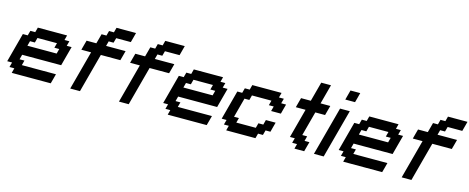

<svg xmlns="http://www.w3.org/2000/svg" viewBox="-40 -1627 5814 2378"><g transform="rotate(15 2867.0 -437.5)"><path d="M125 0H625Q630.9 -21 642.1 -62.5Q653.3 -104 658.7 -125H221.2L237.8 -187.5H175.3L191.9 -250H691.9Q703.1 -292 725.3 -375.2Q747.6 -458.5 758.8 -500H696.3L713.4 -562.5H650.9L667.5 -625H292.5L275.9 -562.5H213.4L196.3 -500H133.8Q117.2 -437.5 83.7 -312.5Q50.3 -187.5 33.7 -125H96.2L79.1 -62.5H141.6ZM600.6 -375H225.6L242.2 -437.5H304.7L321.3 -500H571.3L554.7 -437.5H617.2Z M875 0H1000Q1022 -83 1066.7 -250Q1111.3 -417 1133.8 -500H1383.8Q1389.6 -520.5 1400.9 -562.3Q1412.1 -604 1417.5 -625H1167.5L1184.1 -687.5H1246.6L1263.7 -750H1451.2Q1457 -771 1468 -812.5Q1479 -854 1484.4 -875H1234.4L1217.8 -812.5H1155.3L1138.7 -750H1076.2Q1070.8 -729.5 1059.6 -687.7Q1048.3 -646 1042.5 -625H917.5Q911.6 -604 900.4 -562.3Q889.2 -520.5 883.8 -500H1008.8Q986.8 -417 941.9 -250Q897 -83 875 0Z M1500 0H1625Q1647 -83 1691.7 -250Q1736.3 -417 1758.8 -500H2008.8Q2014.6 -520.5 2025.9 -562.3Q2037.1 -604 2042.5 -625H1792.5L1809.1 -687.5H1871.6L1888.7 -750H2076.2Q2082 -771 2093 -812.5Q2104 -854 2109.4 -875H1859.4L1842.8 -812.5H1780.3L1763.7 -750H1701.2Q1695.8 -729.5 1684.6 -687.7Q1673.3 -646 1667.5 -625H1542.5Q1536.6 -604 1525.4 -562.3Q1514.2 -520.5 1508.8 -500H1633.8Q1611.8 -417 1566.9 -250Q1522 -83 1500 0Z M2125 0H2625Q2630.9 -21 2642.1 -62.5Q2653.3 -104 2658.7 -125H2221.2L2237.8 -187.5H2175.3L2191.9 -250H2691.9Q2703.1 -292 2725.3 -375.2Q2747.6 -458.5 2758.8 -500H2696.3L2713.4 -562.5H2650.9L2667.5 -625H2292.5L2275.9 -562.5H2213.4L2196.3 -500H2133.8Q2117.2 -437.5 2083.7 -312.5Q2050.3 -187.5 2033.7 -125H2096.2L2079.1 -62.5H2141.6ZM2600.6 -375H2225.6L2242.2 -437.5H2304.7L2321.3 -500H2571.3L2554.7 -437.5H2617.2Z M2875 0H3250L3266.6 -62.5H3329.1L3346.2 -125H3408.7Q3414.1 -145.5 3425 -187.3Q3436 -229 3441.9 -250H3316.9L3300.3 -187.5H3237.8L3221.2 -125H2971.2L2987.8 -187.5H2925.3Q2936.5 -229 2958.7 -312.3Q2981 -395.5 2992.2 -437.5H3054.7L3071.3 -500H3321.3L3304.7 -437.5H3367.2L3350.6 -375H3475.6Q3481 -395.5 3491.9 -437.3Q3502.9 -479 3508.8 -500H3446.3L3463.4 -562.5H3400.9L3417.5 -625H3042.5L3025.9 -562.5H2963.4L2946.3 -500H2883.8Q2867.2 -437.5 2833.7 -312.5Q2800.3 -187.5 2783.7 -125H2846.2L2829.1 -62.5H2891.6Z M3750 0H3875Q3880.4 -21 3891.6 -62.5Q3902.8 -104 3908.7 -125H3846.2L3862.8 -187.5H3800.3L3883.8 -500H4008.8Q4014.2 -520.5 4025.6 -562.3Q4037.1 -604 4042.5 -625H3917.5Q3928.7 -667 3950.9 -750Q3973.1 -833 3984.4 -875H3859.4Q3848.1 -833 3825.9 -750Q3803.7 -667 3792.5 -625H3667.5Q3661.6 -604 3650.4 -562.3Q3639.2 -520.5 3633.8 -500H3758.8Q3742.2 -437.5 3708.7 -312.5Q3675.3 -187.5 3658.7 -125H3721.2L3704.1 -62.5H3766.6Z M4000 0H4125Q4152.8 -104 4208.7 -312.3Q4264.6 -520.5 4292.5 -625H4167.5Q4139.6 -520.5 4083.7 -312.3Q4027.8 -104 4000 0ZM4201.2 -750H4326.2Q4332 -771 4343 -812.5Q4354 -854 4359.4 -875H4234.4Q4229 -854 4217.8 -812.5Q4206.5 -771 4201.2 -750Z M4375 0H4875Q4880.9 -21 4892.1 -62.5Q4903.3 -104 4908.7 -125H4471.2L4487.8 -187.5H4425.3L4441.9 -250H4941.9Q4953.1 -292 4975.3 -375.2Q4997.6 -458.5 5008.8 -500H4946.3L4963.4 -562.5H4900.9L4917.5 -625H4542.5L4525.9 -562.5H4463.4L4446.3 -500H4383.8Q4367.2 -437.5 4333.7 -312.5Q4300.3 -187.5 4283.7 -125H4346.2L4329.1 -62.5H4391.6ZM4850.6 -375H4475.6L4492.2 -437.5H4554.7L4571.3 -500H4821.3L4804.7 -437.5H4867.2Z M5125 0H5250Q5272 -83 5316.7 -250Q5361.3 -417 5383.8 -500H5633.8Q5639.6 -520.5 5650.9 -562.3Q5662.1 -604 5667.5 -625H5417.5L5434.1 -687.5H5496.6L5513.7 -750H5701.2Q5707 -771 5718 -812.5Q5729 -854 5734.4 -875H5484.4L5467.8 -812.5H5405.3L5388.7 -750H5326.2Q5320.8 -729.5 5309.6 -687.7Q5298.3 -646 5292.5 -625H5167.5Q5161.6 -604 5150.4 -562.3Q5139.2 -520.5 5133.8 -500H5258.8Q5236.8 -417 5191.9 -250Q5147 -83 5125 0Z"/></g></svg>

Font: Faithful 32x
Style: Oblique
Weight: 400
Foundry: Faithful Resource Pack
Version: Version 1.0; January 27, 2023